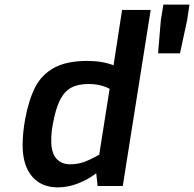

<svg xmlns="http://www.w3.org/2000/svg" viewBox="-20 -806 841 832"><path d="M78 -177Q78 -229 89 -290Q105 -375 133 -429Q161 -483 215 -512.5Q269 -542 358 -542Q424 -542 472 -523L509 -763H633L512 0H403L397 -55Q363 -29 319 -11.5Q275 6 231 6Q159 6 118.5 -42Q78 -90 78 -177ZM410 -136 455 -421Q416 -442 363 -442Q318 -442 288.5 -426Q259 -410 240 -372.5Q221 -335 209 -268Q202 -232 202 -198Q202 -143 224.5 -118.5Q247 -94 283 -94Q317 -94 346.5 -105Q376 -116 410 -136ZM677 -719 688 -786H801L791 -719L760 -575H665Z"/></svg>

Font: Exo SemiBold
Style: Italic
Weight: 600
Italic angle: -9°
Designer: Natanael Gama
Foundry: Natanael Gama
Version: Version 1.500; ttfautohint (v1.6)